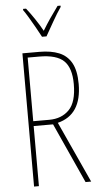

<svg xmlns="http://www.w3.org/2000/svg" viewBox="-62 -987 529 1025"><g transform="rotate(-5 202.0 -475.0)"><path d="M169 -714Q231 -714 274 -696.5Q317 -679 340 -638Q363 -597 363 -525Q363 -360 234 -328L384 0H354L208 -322H104V0H78V-714ZM166 -689H104V-348H190Q256 -348 296.5 -389Q337 -430 337 -527Q337 -613 298 -651Q259 -689 166 -689ZM190 -793Q177 -818 160.5 -847Q144 -876 128.5 -902Q113 -928 102 -943V-950H118Q138 -925 161 -891Q184 -857 202 -824Q222 -857 242 -886.5Q262 -916 287 -950H303V-943Q281 -911 257.5 -869.5Q234 -828 214 -793Z"/></g></svg>

Font: Noto Sans Lao Looped ExtraCondensed Thin
Style: Regular
Weight: 100
Width: 2
Designer: Mark Frömberg, Ben Mitchell
Foundry: The Fontpad Ltd
Version: Version 1.002; ttfautohint (v1.8.4.7-5d5b)